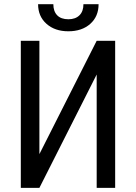

<svg xmlns="http://www.w3.org/2000/svg" viewBox="-20 -908 659 928"><path d="M447.3 -710.9H536.6V0H447.3V-547.9L170.4 0H80.6V-710.9H170.4V-163.1ZM456.5 -887.7Q456.5 -828.6 416.3 -792.7Q376 -756.8 310.5 -756.8Q245.1 -756.8 204.6 -793Q164.1 -829.1 164.1 -887.7H237.8Q237.8 -853.5 256.3 -834.2Q274.9 -814.9 310.5 -814.9Q344.7 -814.9 364 -834Q383.3 -853 383.3 -887.7Z"/></svg>

Font: MAUL Condensed
Style: Condensed Regular
Weight: 400
Designer: MAUL
Version: Version 1.0; 2020; ttfautohint (v1.8.3)